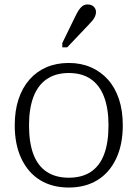

<svg xmlns="http://www.w3.org/2000/svg" viewBox="-20 -829 616 860"><path d="M530 -268Q530 -181 500 -118Q470 -55 416 -22Q362 11 288 11Q214 11 160 -22Q106 -55 76 -118Q46 -181 46 -268Q46 -333 63 -384.5Q80 -436 112 -472.5Q144 -509 188.5 -528Q233 -547 288 -547Q343 -547 387.5 -527.5Q432 -508 464 -472Q496 -436 513 -384.5Q530 -333 530 -268ZM110 -268Q110 -189 130 -137Q150 -85 190 -59Q230 -33 288 -33Q347 -33 386.5 -59Q426 -85 446 -137Q466 -189 466 -268Q466 -343 446 -395.5Q426 -448 386.5 -475Q347 -502 288 -502Q230 -502 190 -475Q150 -448 130 -395.5Q110 -343 110 -268ZM316 -753Q324 -770 332 -782.5Q340 -795 349.5 -802Q359 -809 372 -809Q390 -809 400 -799Q410 -789 410 -775Q410 -765 405.5 -755Q401 -745 393 -735.5Q385 -726 375 -716L281 -617H259V-636Z"/></svg>

Font: Roboto Serif SemiCondensed ExtraLight
Style: Regular
Weight: 250
Width: 4
Designer: Greg Gazdowicz
Foundry: Commercial Type
Version: Version 1.007